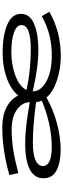

<svg xmlns="http://www.w3.org/2000/svg" viewBox="543 -1075 551 1677"><g transform="rotate(-90 818.5 -236.5)"><path d="M1554 -81Q1381 19 1165 19Q1058 19 957 -14Q856 -47 805 -106Q706 -49 583 -15.5Q460 18 348 18Q234 17 167 -19Q100 -55 100 -132Q100 -214 180 -253Q260 -292 394 -292Q483 -292 573 -281Q663 -270 765 -252Q760 -323 696.5 -366.5Q633 -410 525 -410Q432 -410 343 -395.5Q254 -381 145 -352L128 -430Q344 -492 545 -492Q648 -492 719 -455.5Q790 -419 823 -353Q875 -417 975 -453Q1075 -489 1193 -489Q1347 -489 1441.5 -448.5Q1536 -408 1536 -329Q1536 -250 1447 -213.5Q1358 -177 1228 -177Q1139 -177 1051 -189.5Q963 -202 859 -226Q859 -176 901.5 -138Q944 -100 1012.5 -80Q1081 -60 1159 -60Q1262 -58 1348.5 -80Q1435 -102 1516 -147ZM871 -280Q1043 -243 1224 -243Q1438 -243 1438 -324Q1438 -367 1372.5 -390Q1307 -413 1201 -413Q1093 -413 997.5 -378Q902 -343 871 -280ZM778 -147Q768 -168 765 -197Q658 -211 574 -218Q490 -225 408 -225Q314 -225 260.5 -203Q207 -181 207 -137Q207 -98 251 -79Q295 -60 370 -60Q570 -60 778 -147Z"/></g></svg>

Font: BioRhyme Expanded
Style: Regular
Weight: 400
Width: 7
Designer: Aoife Mooney
Foundry: Aoife Mooney Type
Version: Version 1.001